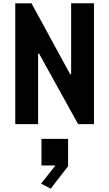

<svg xmlns="http://www.w3.org/2000/svg" viewBox="-20 -750 660 1160"><path d="M72.2 -730H170.2L403.8 -301.6H409.8V-730.1H547.8V-0.1H451.9L216.2 -425.8H210.2V0H72.2ZM230.6 88.9H391.4V253.9L286.5 389.8L228.2 359.3L343.8 213.4V249.8H230.6Z"/></svg>

Font: Monaspace Krypton Var ExLight
Style: Regular
Weight: 200
Designer: Riley Cran and the Lettermatic Team
Version: Version 1.200 (Monaspace Krypton Var)